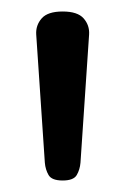

<svg xmlns="http://www.w3.org/2000/svg" viewBox="-20 -1025 209 334"><path d="M89 -711Q70 -711 64.5 -720.5Q59 -730 58 -742L43 -965Q42 -981 52.5 -993Q63 -1005 89 -1005Q115 -1005 125.5 -993Q136 -981 135 -965L120 -742Q119 -730 113.5 -720.5Q108 -711 89 -711Z"/></svg>

Font: Playwrite NG Modern
Style: Regular
Weight: 400
Designer: Veronika Burian, José Scaglione
Foundry: TypeTogether
Version: Version 1.002